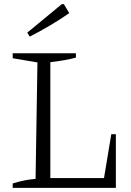

<svg xmlns="http://www.w3.org/2000/svg" viewBox="-20 -903 628 923"><path d="M515 -258H537V0H41V-21Q69 -30 96.5 -35.5Q124 -41 151 -43L160 -603L41 -623V-647H345V-626Q319 -619 287.5 -613.5Q256 -608 222 -604V-47H480ZM123 -727 111 -746 277 -883H287L313 -840Q267 -808 219.5 -780Q172 -752 123 -727Z"/></svg>

Font: Piazzolla SC Light
Style: Regular
Weight: 300
Designer: Juan Pablo del Peral
Foundry: Huerta Tipografica
Version: Version 1.330